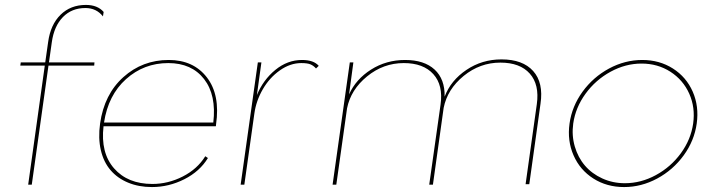

<svg xmlns="http://www.w3.org/2000/svg" viewBox="-20 -755 2918 785"><path d="M331.1 -734.9Q378.9 -734.9 403.8 -706.1L400.9 -688Q374 -722.2 329.1 -722.2Q273.4 -722.2 237.3 -685.3Q201.2 -648.4 191.9 -583L180.2 -500H366.2L365.2 -486.8H178.2L109.9 0H95.2L163.1 -486.8H63L64.9 -500H165L176.8 -583Q186.5 -654.3 227.5 -694.6Q268.6 -734.9 331.1 -734.9Z M601.1 9.8Q547.4 9.8 504.2 -8.1Q460.9 -25.9 432.4 -58.8Q403.8 -91.8 392.3 -140.9Q380.9 -189.9 389.2 -250Q406.2 -369.6 484.4 -439.7Q562.5 -509.8 669.9 -509.8Q771 -509.8 825.9 -438.5Q880.9 -367.2 863.3 -246.1Q863.3 -240.7 862.3 -238.8H403.3Q390.6 -130.4 446.3 -66.7Q502 -2.9 603 -2.9Q667.5 -2.9 727.3 -33.4Q787.1 -64 819.3 -116.2L830.1 -108.9Q796.9 -54.2 733.6 -22.2Q670.4 9.8 601.1 9.8ZM405.3 -253.9H852.1Q865.2 -366.2 814.5 -431.6Q763.7 -497.1 668 -497.1Q568.4 -497.1 495.4 -431.6Q422.4 -366.2 405.3 -253.9Z M1214.8 -509.8Q1262.7 -509.8 1283.2 -485.8L1272 -475.1Q1262.2 -486.3 1249.8 -491.7Q1237.3 -497.1 1211.9 -497.1Q1166.5 -497.1 1124.3 -467.3Q1082 -437.5 1054.7 -390.4Q1027.3 -343.3 1020 -291L979 0H963.9L1034.2 -500H1048.8L1030.3 -366.2Q1056.2 -428.7 1105.7 -469.2Q1155.3 -509.8 1214.8 -509.8Z M2030.3 -512.2Q2117.2 -512.2 2159.9 -464.6Q2202.6 -417 2189.9 -331.1L2144 -2H2128.9L2174.8 -329.1Q2186 -409.2 2146 -454.1Q2106 -499 2025.9 -499Q1942.4 -499 1875.7 -444.6Q1809.1 -390.1 1793.9 -314L1750 0H1734.9L1781.2 -327.1Q1792.5 -406.7 1751.7 -451.9Q1710.9 -497.1 1630.9 -497.1Q1547.4 -497.1 1480.7 -442.6Q1414.1 -388.2 1398.9 -312L1355 0H1339.8L1410.2 -500H1424.8L1407.2 -369.1Q1435.1 -431.2 1497.1 -470.5Q1559.1 -509.8 1636.2 -509.8Q1714.4 -509.8 1756.8 -470.7Q1799.3 -431.6 1797.9 -359.9Q1823.2 -426.3 1887 -469.2Q1950.7 -512.2 2030.3 -512.2Z M2606 -509.8Q2676.3 -509.8 2731.2 -474.9Q2786.1 -439.9 2812.3 -380.1Q2838.4 -320.3 2828.6 -250Q2818.8 -179.7 2775.4 -119.9Q2731.9 -60.1 2667 -25.1Q2602.1 9.8 2531.7 9.8Q2460.9 9.8 2406 -25.1Q2351.1 -60.1 2325 -119.9Q2298.8 -179.7 2308.6 -250Q2318.4 -320.3 2361.8 -380.1Q2405.3 -439.9 2470.2 -474.9Q2535.2 -509.8 2606 -509.8ZM2323.7 -250Q2316.9 -201.2 2330.1 -156Q2343.3 -110.8 2371.6 -77.9Q2399.9 -44.9 2442.6 -25.4Q2485.4 -5.9 2534.7 -5.9Q2600.6 -5.9 2661.6 -39.1Q2722.7 -72.3 2763.7 -128.4Q2804.7 -184.6 2814 -250Q2823.2 -315.4 2798.1 -371.8Q2772.9 -428.2 2720.9 -461.7Q2668.9 -495.1 2603 -495.1Q2537.6 -495.1 2476.3 -461.7Q2415 -428.2 2374 -371.8Q2333 -315.4 2323.7 -250Z"/></svg>

Font: Human Sans Thin
Style: Italic
Weight: 100
Italic angle: -8°
Designer: Tim Radville
Foundry: Continuum
Version: Version 1.000;FEAKit 1.0